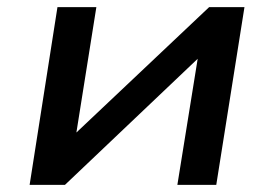

<svg xmlns="http://www.w3.org/2000/svg" viewBox="-20 -518 767 538"><path d="M63 0 141 -498H250L193 -140H187L566 -498H665L586 0H477L535 -360H541L162 0Z"/></svg>

Font: Nunito Sans 7pt SemiExpanded SemiBold
Style: Italic
Weight: 600
Width: 6
Italic angle: -9°
Designer: Vernon Adams
Foundry: Vernon Adams
Version: Version 3.101;gftools[0.9.27]